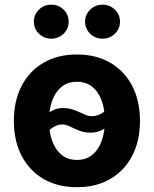

<svg xmlns="http://www.w3.org/2000/svg" viewBox="-20 -780 650 811"><path d="M304.7 10.7Q223.1 10.7 163.3 -24.4Q103.5 -59.6 71 -122.6Q38.6 -185.5 38.6 -269Q38.6 -353.5 71 -416.5Q103.5 -479.5 163.3 -514.6Q223.1 -549.8 304.7 -549.8Q386.7 -549.8 446.5 -514.6Q506.3 -479.5 538.8 -416.5Q571.3 -353.5 571.3 -269Q571.3 -185.5 538.8 -122.6Q506.3 -59.6 446.5 -24.4Q386.7 10.7 304.7 10.7ZM304.7 -104.5Q343.8 -104.5 369.9 -126Q396 -147.5 409.4 -184.8Q422.9 -222.2 422.9 -269.5Q422.9 -317.9 409.4 -355Q396 -392.1 369.9 -413.3Q343.8 -434.6 304.7 -434.6Q266.1 -434.6 240 -413.3Q213.9 -392.1 200.4 -355Q187 -317.9 187 -269.5Q187 -222.2 200.4 -184.8Q213.9 -147.5 240 -126Q266.1 -104.5 304.7 -104.5ZM160.6 -200.2 117.2 -233.9Q152.3 -278.8 182.4 -301.3Q212.4 -323.7 245.6 -323.7Q272 -323.7 293.9 -315.2Q315.9 -306.6 334.2 -297.9Q352.5 -289.1 366.7 -289.1Q387.7 -289.1 407.2 -299.6Q426.8 -310.1 447.8 -342.3L491.7 -312Q459 -263.7 429 -241.7Q398.9 -219.7 362.3 -219.7Q335.4 -219.7 314 -228.5Q292.5 -237.3 275.1 -245.8Q257.8 -254.4 243.2 -254.4Q223.1 -254.4 202.9 -241.5Q182.6 -228.5 160.6 -200.2ZM413.1 -616.7Q382.3 -616.7 360.8 -637.7Q339.4 -658.7 339.4 -688.5Q339.4 -718.3 360.8 -739.3Q382.3 -760.3 413.1 -760.3Q443.8 -760.3 465.3 -739.3Q486.8 -718.3 486.8 -688.5Q486.8 -658.7 465.3 -637.7Q443.8 -616.7 413.1 -616.7ZM196.8 -616.7Q166 -616.7 144.5 -637.7Q123 -658.7 123 -688.5Q123 -718.3 144.5 -739.3Q166 -760.3 196.8 -760.3Q227.5 -760.3 248.8 -739.3Q270 -718.3 270 -688.5Q270 -658.7 248.8 -637.7Q227.5 -616.7 196.8 -616.7Z"/></svg>

Font: Inter 16pt
Style: Bold
Weight: 700
Version: Version 4.001;git-66647c0bb